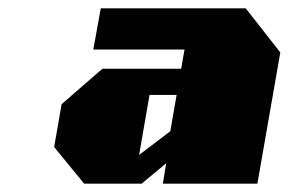

<svg xmlns="http://www.w3.org/2000/svg" viewBox="-20 -757 693 461"><path d="M182 -316 110 -404 128 -507 226 -592H415L423 -638H204L222 -737H570L653 -631L598 -316H371L379 -365L320 -316ZM314 -385 389 -442 404 -529H339Z"/></svg>

Font: Tomorrow ExtraBold
Style: Italic
Weight: 800
Italic angle: -10°
Designer: Tony de Marco, Monica Rizzolli
Foundry: Just in Type
Version: Version 2.002